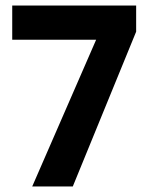

<svg xmlns="http://www.w3.org/2000/svg" viewBox="-20 -671 541 691"><path d="M96 0H242L470 -557V-651H24V-528H326Z"/></svg>

Font: Noto Sans Telugu Condensed
Style: Bold
Weight: 700
Width: 3
Designer: Jelle Bosma - Monotype Design Team
Foundry: Monotype Imaging Inc.
Version: Version 2.005